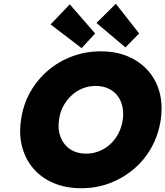

<svg xmlns="http://www.w3.org/2000/svg" viewBox="-20 -991 879 1021"><path d="M412 10Q331 10 266.5 -17Q202 -44 159 -93Q116 -142 98 -208.5Q80 -275 92 -354Q103 -434 140 -500Q177 -566 234 -615Q291 -664 363 -691Q435 -718 516 -718Q597 -718 660.5 -691Q724 -664 767.5 -615Q811 -566 828.5 -500Q846 -434 835 -355Q823 -275 786.5 -208.5Q750 -142 692.5 -93Q635 -44 564 -17Q493 10 412 10ZM438 -174Q474 -174 507 -187Q540 -200 566.5 -224.5Q593 -249 610 -282Q627 -315 633 -354Q638 -393 630.5 -426Q623 -459 603.5 -483.5Q584 -508 554.5 -521Q525 -534 489 -534Q452 -534 419.5 -521Q387 -508 360.5 -483.5Q334 -459 316.5 -426.5Q299 -394 294 -354Q288 -315 296 -282Q304 -249 323.5 -224.5Q343 -200 372 -187Q401 -174 438 -174ZM647 -739 493 -869 596 -971 720 -813ZM414 -735 249 -861 351 -968 486 -813Z"/></svg>

Font: Lexend ExtBd
Style: Italic
Weight: 800
Italic angle: -8.13011°
Designer: Bonnie Shaver-Troup, Thomas Jockin
Foundry: Lexend
Version: Version 1.007